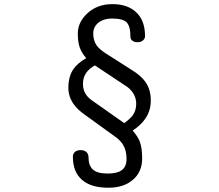

<svg xmlns="http://www.w3.org/2000/svg" viewBox="-20 -753 1040 912"><path d="M668.9 -581.1Q668.9 -659.2 623 -698.2Q583 -733.4 513.7 -733.4Q441.4 -733.4 393.6 -688.5Q349.6 -646.5 349.6 -593.8Q349.6 -554.7 358.4 -528.3Q367.2 -502.9 389.6 -476.6Q346.7 -452.1 328.1 -423.8Q304.7 -389.6 304.7 -335Q304.7 -307.6 316.4 -281.2Q333 -245.1 372.1 -215.8L534.2 -98.6Q554.7 -82 564.5 -65.4Q581.1 -38.1 581.1 1Q581.1 42 554.7 57.6Q534.2 71.3 490.2 71.3Q440.4 71.3 419.9 50.8Q400.4 32.2 400.4 -6.8Q400.4 -22.5 388.7 -32.2Q377.9 -40 363.3 -40Q347.7 -40 336.9 -32.2Q326.2 -23.4 326.2 -8.8Q326.2 65.4 371.1 102.5Q413.1 138.7 495.1 138.7Q567.4 138.7 610.4 101.6Q655.3 64.5 655.3 -1Q655.3 -52.7 642.6 -84Q632.8 -106.4 610.4 -132.8Q649.4 -159.2 668.9 -187.5Q696.3 -225.6 696.3 -276.4Q696.3 -328.1 669.9 -365.2Q648.4 -394.5 605.5 -420.9L484.4 -498Q452.1 -518.6 438.5 -538.1Q422.9 -561.5 422.9 -593.8Q422.9 -627 450.2 -647.5Q475.6 -665 510.7 -665Q562.5 -665 581.1 -647.5Q599.6 -628.9 599.6 -577.1Q599.6 -565.4 610.4 -558.6Q620.1 -551.8 633.8 -552.7Q648.4 -552.7 657.2 -559.6Q668.9 -568.4 668.9 -581.1ZM576.2 -345.7Q599.6 -331.1 612.3 -310.5Q627 -288.1 627 -259.8Q627 -228.5 610.4 -205.1Q597.7 -188.5 570.3 -168L424.8 -270.5Q401.4 -286.1 390.6 -300.8Q374 -323.2 374 -354.5Q374 -384.8 389.6 -407.2Q404.3 -427.7 430.7 -442.4Z"/></svg>

Font: GulimChe
Style: Regular
Weight: 400
Monospace: yes
Version: Version 2.21